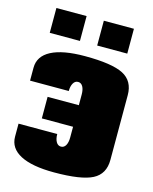

<svg xmlns="http://www.w3.org/2000/svg" viewBox="-109 -778 688 861"><g transform="rotate(15 235.0 -347.5)"><path d="M44.9 -589.8V-705.1H185.1V-589.8ZM265.1 -589.8V-705.1H404.8V-589.8ZM15.1 -359.9V-419.9Q15.1 -473.6 68.8 -501.7Q122.6 -529.8 225.1 -529.8Q351.1 -529.8 403.1 -502.9Q455.1 -476.1 455.1 -410.2V-109.9Q455.1 -43.9 403.1 -17.1Q351.1 9.8 225.1 9.8Q122.6 9.8 68.8 -18.3Q15.1 -46.4 15.1 -100.1V-160.2H194.8Q194.8 -137.7 202.9 -123.8Q210.9 -109.9 225.1 -109.9Q239.3 -109.9 247.1 -123.5Q254.9 -137.2 254.9 -160.2V-210H109.9V-310.1H254.9V-359.9Q254.9 -382.8 247.1 -396.5Q239.3 -410.2 225.1 -410.2Q210.9 -410.2 202.9 -396.2Q194.8 -382.3 194.8 -359.9Z"/></g></svg>

Font: Mikodacs
Style: Regular
Weight: 400
Designer: gluk (gluksza@wp.pl)
Foundry: gluk (gluksza@wp.pl)
Version: Version 0.28